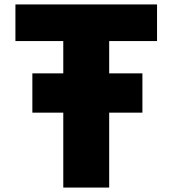

<svg xmlns="http://www.w3.org/2000/svg" viewBox="-20 -845 777 865"><path d="M49.5 -660H265.1V-514.5H125.8V-337.5H265.1V0H471.9V-337.5H621.6V-514.5H471.9V-660H687.5V-825H49.5Z"/></svg>

Font: Hussar
Style: BdWide
Weight: 700
Foundry: Cannot Into Space Fonts
Version: Version 2.00